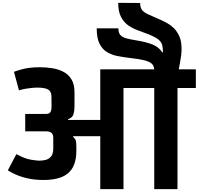

<svg xmlns="http://www.w3.org/2000/svg" viewBox="-20 -1328 1395 1348"><path d="M684 0V-372H494L493 -367Q510 -353 513 -338.5Q516 -324 516 -295V-269Q516 -215 501.5 -175.5Q487 -136 456.5 -110.5Q426 -85 376.5 -73.5Q327 -62 258 -65Q200 -67 143 -83.5Q86 -100 35 -132L95 -246Q154 -214 195.5 -207Q237 -200 257 -200Q279 -200 301 -205.5Q323 -211 338.5 -229.5Q354 -248 354 -287V-360Q354 -373 350.5 -382Q347 -391 340.5 -396Q334 -401 325 -403.5Q316 -406 304 -406H157V-528H304Q319 -528 327 -534Q335 -540 338 -549.5Q341 -559 341.5 -569.5Q342 -580 342 -589L341 -655Q340 -687 317 -700Q294 -713 239 -713Q225 -713 204.5 -711Q184 -709 160.5 -705Q137 -701 113 -694L78 -824Q138 -845 177 -850.5Q216 -856 259 -856Q304 -856 347.5 -849Q391 -842 426 -823.5Q461 -805 482 -770.5Q503 -736 503 -680V-578Q503 -550 496 -526Q489 -502 458 -491V-486H684V-841H1063Q1061 -869 1042.5 -883.5Q1024 -898 985.5 -906.5Q947 -915 884 -922Q845 -927 805.5 -934.5Q766 -942 732.5 -961.5Q699 -981 679 -1020.5Q659 -1060 659 -1129H811Q811 -1098 825 -1082Q839 -1066 868 -1058.5Q897 -1051 940 -1044Q1002 -1034 1047.5 -1017Q1093 -1000 1120 -960H1124Q1124 -991 1118.5 -1012.5Q1113 -1034 1089.5 -1052.5Q1066 -1071 1010 -1092Q979 -1104 944.5 -1116.5Q910 -1129 879.5 -1150.5Q849 -1172 829.5 -1209.5Q810 -1247 810 -1308L964 -1307Q964 -1272 980 -1254.5Q996 -1237 1030 -1223Q1064 -1209 1118 -1184Q1185 -1154 1215.5 -1113.5Q1246 -1073 1252 -1027Q1258 -981 1251 -933Q1244 -885 1235 -841H1355V-710H1226V0H1063V-710H847V0Z"/></svg>

Font: Matangi Black
Style: Regular
Weight: 900
Designer: Prashant Pant
Foundry: The Graphic Ant
Version: Version 3.002